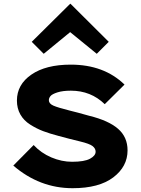

<svg xmlns="http://www.w3.org/2000/svg" viewBox="-20 -979 741 1010"><path d="M651 -188Q651 -103 576 -46Q501 11 362 11Q188 11 50 -108L157 -216Q196 -174 250 -151Q304 -128 359 -128Q424 -128 453.5 -144Q483 -160 483 -181Q483 -198 467 -210.5Q451 -223 401 -235Q394 -236 344.5 -249Q295 -262 288 -264Q242 -276 207.5 -289Q173 -302 139 -323.5Q105 -345 87 -377Q69 -409 69 -450Q69 -534 145 -586.5Q221 -639 352 -639Q527 -639 635 -534L531 -431Q458 -502 353 -502Q310 -502 282 -493Q254 -484 245.5 -473.5Q237 -463 237 -452Q237 -434 260.5 -423.5Q284 -413 348 -397Q382 -389 449 -370Q551 -345 601 -301.5Q651 -258 651 -188ZM351 -959 552 -759 489 -696 349 -810 210 -696 147 -759 349 -959Z"/></svg>

Font: Sinkin Sans 700 Bold
Style: Bold
Weight: 700
Designer: Keith Bates
Foundry: K-Type
Version: Sinkin Sans (version 1.0)  by Keith Bates   •   © 2014   www